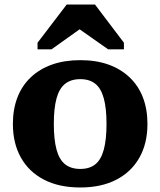

<svg xmlns="http://www.w3.org/2000/svg" viewBox="-20 -817 709 849"><path d="M632 -269Q632 -183 596.5 -120Q561 -57 494.5 -22.5Q428 12 335 12Q241 12 174.5 -22.5Q108 -57 72.5 -120Q37 -183 37 -269Q37 -334 57 -386Q77 -438 116 -475Q155 -512 210 -531.5Q265 -551 335 -551Q405 -551 459.5 -531.5Q514 -512 553 -475Q592 -438 612 -386Q632 -334 632 -269ZM218 -269Q218 -200 230 -155.5Q242 -111 268 -90.5Q294 -70 335 -70Q376 -70 401.5 -90.5Q427 -111 439 -155.5Q451 -200 451 -269Q451 -338 439 -382Q427 -426 401.5 -446.5Q376 -467 335 -467Q294 -467 268 -446.5Q242 -426 230 -382Q218 -338 218 -269ZM400 -797H275L146 -628V-599H208L375 -718L290 -717L458 -599H528V-628Z"/></svg>

Font: Roboto Serif 20pt
Style: Bold
Weight: 700
Version: Version 1.008